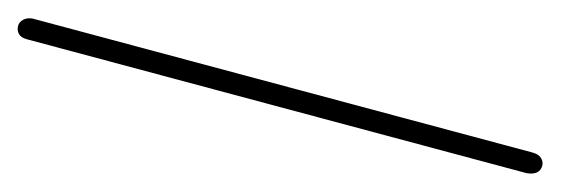

<svg xmlns="http://www.w3.org/2000/svg" viewBox="-33 -101 888 304"><g transform="rotate(15 410.5 51.0)"><path d="M0 68Q-10 68 -14.5 63Q-19 58 -19 51Q-19 45 -14 40Q-9 35 0 34H819Q830 34 835 39Q840 44 840 50Q840 66 819 68Z"/></g></svg>

Font: The Nautigal
Style: Regular
Weight: 400
Designer: Robert E. Leuschke
Foundry: Robert E. Leuschke
Version: Version 1.100; ttfautohint (v1.8.3)